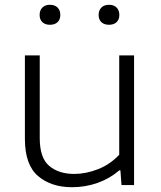

<svg xmlns="http://www.w3.org/2000/svg" viewBox="-20 -773 672 802"><path d="M281 9Q193.5 9 138.8 -37.8Q84 -84.5 84 -193.5V-541.5H146V-196.5Q146 -113 185.8 -79.8Q225.5 -46.5 290 -46.5Q338.5 -46.5 388.8 -66Q439 -85.5 478 -126.5V-541.5H540V0H487.5L483 -61.5H478.5Q438.5 -27 387.5 -9Q336.5 9 281 9ZM435.5 -669.5Q415 -669.5 403.5 -680.5Q392 -691.5 392 -710.5Q392 -730 403.5 -741.5Q415 -753 435.5 -753Q455.5 -753 467 -741.5Q478.5 -730 478.5 -710.5Q478.5 -691.5 467 -680.5Q455.5 -669.5 435.5 -669.5ZM188.5 -669.5Q168.5 -669.5 157 -680.5Q145.5 -691.5 145.5 -710.5Q145.5 -730 157 -741.5Q168.5 -753 188.5 -753Q209 -753 220.5 -741.5Q232 -730 232 -710.5Q232 -691.5 220.5 -680.5Q209 -669.5 188.5 -669.5Z"/></svg>

Font: Encode Sans Exp Lt
Style: Regular
Weight: 300
Width: 7
Designer: Multiple Designers
Foundry: Impallari Type
Version: Version 3.002; ttfautohint (v1.8.3) -l 8 -r 50 -G 200 -x 14 